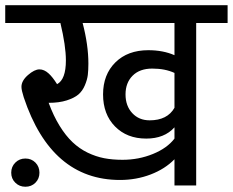

<svg xmlns="http://www.w3.org/2000/svg" viewBox="-40 -709 890 734"><path d="M830.1 -689V-621.1H710V0H627V-100.1Q590.8 -63 535.9 -42Q481 -21 418.9 -21Q155.8 -21 50.8 -336.9Q42 -364.3 42 -377Q42 -400.4 66.9 -422.1Q91.8 -443.8 110.8 -443.8Q128.9 -443.8 146 -428.2Q161.1 -414.6 178.2 -387.2Q211.9 -405.3 211.9 -478Q211.9 -533.7 190.9 -621.1H-20V-689ZM627 -498V-621.1H275.9Q297.9 -537.1 297.9 -465.8Q297.9 -440.9 295.7 -422.6Q293.5 -404.3 284.4 -382.8Q275.4 -361.3 259.8 -347.9Q244.1 -334.5 215.1 -325.2Q186 -315.9 146 -315.9Q164.6 -265.6 188 -227.8Q211.4 -189.9 237.5 -165.3Q263.7 -140.6 294.9 -125.5Q326.2 -110.4 358.2 -104.2Q390.1 -98.1 428.2 -98.1Q490.2 -98.1 544.7 -120.4Q599.1 -142.6 627 -179.2V-222.2Q588.4 -179.2 519 -179.2Q445.3 -179.2 399.7 -225.6Q354 -272 354 -348.1Q354 -423.8 401.1 -470.5Q448.2 -517.1 526.9 -517.1Q583.5 -517.1 627 -498ZM627 -296.9V-430.2Q591.3 -446.8 542 -446.8Q494.1 -446.8 467 -419.7Q439.9 -392.6 439.9 -348.1Q439.9 -304.2 465.6 -276.6Q491.2 -249 532.2 -249Q599.6 -249 627 -296.9ZM18.6 -87.4Q34.2 -103 57.1 -103Q80.1 -103 95.5 -87.4Q110.8 -71.8 110.8 -48.8Q110.8 -25.9 95.5 -10.5Q80.1 4.9 57.1 4.9Q34.2 4.9 18.6 -10.5Q2.9 -25.9 2.9 -48.8Q2.9 -71.8 18.6 -87.4Z"/></svg>

Font: FiraGO
Style: Regular
Weight: 400
Designer: bBox Type
Foundry: bBox Type GmbH
Version: Version 1.001;PS 001.001;hotconv 1.0.88;makeotf.lib2.5.64775